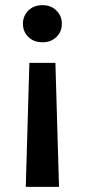

<svg xmlns="http://www.w3.org/2000/svg" viewBox="-20 -533 329 745"><path d="M94 -289H195L209 192H80ZM145 -513Q178 -513 199 -492Q220 -471 220 -441Q220 -410 199 -389.5Q178 -369 145 -369Q111 -369 90 -389.5Q69 -410 69 -441Q69 -471 90 -492Q111 -513 145 -513Z"/></svg>

Font: DM Sans 18pt SemiBold
Style: Regular
Weight: 600
Designer: Colophon Foundry, Jonny Pinhorn
Foundry: Colophon Foundry
Version: Version 4.004;gftools[0.9.30]